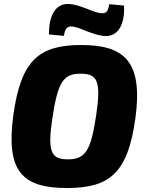

<svg xmlns="http://www.w3.org/2000/svg" viewBox="-20 -930 731 964"><path d="M323 -910C266 -912 225 -864 226 -757L301 -750C306 -784 315 -802 350 -796C389 -789 452 -751 510 -749C566 -748 607 -795 603 -902L528 -909C524 -876 515 -857 478 -865C439 -872 377 -909 323 -910ZM388 -704C175 -704 85 -627 47 -352C9 -71 90 14 316 14C528 14 622 -58 660 -338C698 -620 606 -704 388 -704ZM385 -560C470 -560 488 -522 463 -352C436 -172 409 -130 320 -130C235 -130 218 -170 243 -338C271 -518 297 -560 385 -560Z"/></svg>

Font: Exo 2 Extra Bold
Style: Italic
Weight: 800
Italic angle: -8°
Designer: Natanael Gama
Version: Version 1.001;PS 001.001;hotconv 1.0.88;makeotf.lib2.5.64775